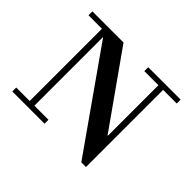

<svg xmlns="http://www.w3.org/2000/svg" viewBox="-119 -687 868 868"><g transform="rotate(45 315.0 -253.0)"><path d="M33 0V-25H119V-487H33V-512H232L478 -164H480V-487H390V-512H597V-487H510V6H480L151 -462H149V-25H239V0Z"/></g></svg>

Font: Justus
Style: Versalitas
Weight: 400
Version: Version 001.001